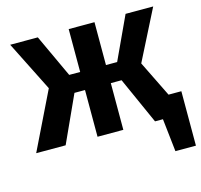

<svg xmlns="http://www.w3.org/2000/svg" viewBox="-101 -640 956 913"><g transform="rotate(-15 377.0 -184.0)"><path d="M691 -106H754V162H653L635 0H596L493 -230H440V0H313V-230H261L156 0H11L149 -283L25 -530H161L259 -319H313V-530H440V-319H495L593 -530H729L604 -283Z"/></g></svg>

Font: Fira Sans SemiBold
Style: Regular
Weight: 600
Designer: bBox Type GmbH & Carrois Corporate GbR & Edenspiekermann AG
Foundry: bBox Type GmbH & Carrois Corporate GbR & Edenspiekermann AG
Version: Version 4.301;PS 004.301;hotconv 1.0.88;makeotf.lib2.5.64775